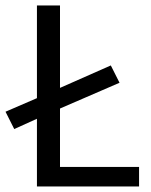

<svg xmlns="http://www.w3.org/2000/svg" viewBox="-27 -676 547 696"><path d="M24.6 -208.2 -7 -271 109.9 -321.5 172.2 -349.3 374.7 -438.8 406.3 -376 177.1 -276.8 114.8 -249ZM106.9 0V-656.3H190.5V-70.9H477.1V0Z"/></svg>

Font: Source Sans 3
Style: Regular
Weight: 200
Designer: Paul D. Hunt
Foundry: Adobe
Version: Version 3.046;hotconv 1.0.118;makeotfexe 2.5.65603